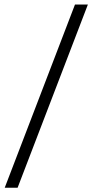

<svg xmlns="http://www.w3.org/2000/svg" viewBox="-20 -644 419 869"><path d="M319.4 -623.6H377.8L59.7 205.6H1.4Z"/></svg>

Font: Sree Krushnadevaraya
Style: Regular
Weight: 400
Designer: Purushoth Kumar Guthula
Foundry: Andhrapradesh Society for Knowledge Networks
Version: Version 1.0.5; ttfautohint (v1.2.42-39fb)